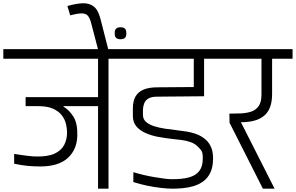

<svg xmlns="http://www.w3.org/2000/svg" viewBox="-56 -1136 1782 1156"><path d="M409.5 -318Q406.7 -233.8 351 -183.8Q295.3 -133.8 186.3 -133.8Q144.2 -133.8 106.8 -137.7Q69.5 -141.5 29.2 -150.5V-209.2Q68.5 -202.7 106 -198.2Q143.5 -193.8 161.5 -193.8Q231.5 -192.2 272.2 -210.9Q312.8 -229.7 330.3 -263.2Q347.8 -296.8 347.8 -337.8Q347.8 -363 341 -390.5Q334.2 -418 315.8 -442.2Q297.3 -466.3 262.8 -481.7Q228.3 -497 173 -497H98.2V-551H534.3V-782.5H-36V-840.2H726V-782.5H597.3V0H534.3V-497H326.2V-494Q361.8 -472.7 386.7 -432.6Q411.5 -392.5 409.5 -318Z M533.2 -839.2V-842.5L494.8 -989.5Q486.2 -1025 473.9 -1040.1Q461.7 -1055.2 436.9 -1055.3Q412.2 -1055.5 366.7 -1043.5L349.7 -1099.8Q402.5 -1115 442.2 -1116.3Q482 -1117.7 508.8 -1096.7Q535.5 -1075.7 549 -1022L595.7 -839.2ZM670 -899.7Q661.1 -899.7 652.8 -902.2Q644.5 -904.7 639.4 -912.4Q634.3 -920.1 634.3 -935.4Q634.3 -950.8 639.4 -958.9Q644.5 -967 652.8 -969.5Q661.1 -972 670 -972Q678.3 -972 686.5 -969.5Q694.7 -967 699.8 -958.9Q704.8 -950.8 704.8 -935.4Q704.8 -920.1 699.8 -912.4Q694.7 -904.7 686.5 -902.2Q678.3 -899.7 670 -899.7Z M983.8 0Q954.8 0 914.3 -4.5Q873.8 -9 830.3 -18Q786.8 -27 746.8 -40L747 -99.3Q774.2 -91 806.4 -83.2Q838.7 -75.5 871.1 -70Q903.5 -64.5 930.7 -60.9Q957.8 -57.3 975.8 -57.2Q1037.8 -56.3 1079.9 -67.4Q1122 -78.5 1143.4 -105.8Q1164.8 -133.2 1164.8 -180Q1164.8 -190.8 1164.8 -192.1Q1164.8 -193.3 1164.8 -192.6Q1164.8 -191.8 1164.8 -194.8Q1164.8 -203 1161.9 -216.2Q1159 -229.3 1142.3 -245.7Q1122.2 -269.2 1093.7 -279.5Q1065.2 -289.8 1035.5 -293.3Q1005.8 -296.8 982.8 -299.2Q939.2 -303.8 896.7 -311.8Q854.2 -319.8 819.6 -335.4Q785 -351 764.4 -375.8Q743.8 -400.7 744 -439Q744 -437 744 -445.8Q744 -454.5 744 -466.2Q744 -478 744 -484Q744 -527.3 760 -555.3Q776 -583.3 808.8 -596.8Q841.5 -610.3 892.7 -610.3L1110.7 -612V-782.5H655V-840.2H1309.3V-782.5H1172.8V-556.5L892.7 -554Q856.7 -554.2 838.3 -543.4Q820 -532.7 812.9 -515.2Q805.8 -497.8 804.7 -477.7Q804.7 -469 804.7 -460.1Q804.7 -451.2 804.7 -444.2Q804.7 -418.7 822.8 -402.4Q841 -386.2 870.8 -376.5Q900.7 -366.8 935.4 -361.6Q970.2 -356.3 1004.7 -352.5Q1039.2 -348.7 1065.3 -344.3Q1123.8 -334.5 1156.7 -314.2Q1189.5 -294 1204.2 -270.1Q1218.8 -246.2 1222.8 -224.5Q1226.8 -202.8 1226.8 -190V-182Q1226.8 -131 1210.9 -97.5Q1195 -64 1168.4 -44.5Q1141.8 -25 1109.5 -15.5Q1077.2 -6 1044.6 -3Q1012 0 983.8 0Z M1526.7 -0.2 1326 -397.3 1325.2 -451.8Q1360.2 -451.8 1394.7 -453.3Q1429.2 -454.8 1457.2 -464.3Q1485.2 -473.8 1501.8 -497.8Q1518.3 -521.8 1518.3 -566.8V-782.5H1237V-840.2H1705.5V-782.5H1582.3L1582.2 -569.8Q1582.2 -524.8 1570.7 -492.8Q1559.2 -460.8 1535.7 -440.4Q1512.2 -420 1477.1 -410.1Q1442 -400.2 1394.5 -400.2L1597.2 -0.2Z"/></svg>

Font: Matangi Light
Style: Regular
Weight: 300
Designer: Prashant Pant
Foundry: The Graphic Ant
Version: Version 3.002